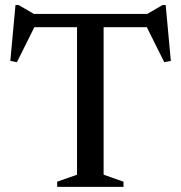

<svg xmlns="http://www.w3.org/2000/svg" viewBox="-20 -724 702 744"><path d="M458.5 -20V0H201.5V-20L278.5 -47V-618.5H113L45.5 -483L20 -488L40 -704.5H52L111.5 -670H550.5L610 -704.5H622L642 -488L616.5 -483L549 -618.5H381.5V-47Z"/></svg>

Font: Newsreader Text Medium
Style: Regular
Weight: 500
Designer: Hugues Gentile
Foundry: Production Type
Version: Version 1.002